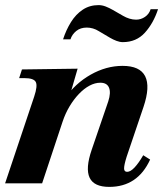

<svg xmlns="http://www.w3.org/2000/svg" viewBox="-20 -718 640 752"><path d="M408 14Q348 14 331 -22Q314 -58 339 -131L404 -321Q415 -355 407 -374.5Q399 -394 373 -394Q352 -394 330.5 -382.5Q309 -371 289 -350Q269 -329 252.5 -301.5Q236 -274 225 -241L145 0H0L114 -340Q128 -382 120 -397Q112 -412 76 -412H55L66 -446L284 -449L243 -308L234 -332Q274 -391 335 -425.5Q396 -460 460 -460Q528 -460 548.5 -419.5Q569 -379 542 -299L476 -104Q466 -72 466 -58.5Q466 -45 478 -45Q491 -45 507 -62Q523 -79 541 -110L568 -93Q519 14 408 14ZM461 -553Q449 -553 436 -558Q423 -563 411 -570L367 -596Q356 -603 344 -606.5Q332 -610 320 -610Q295 -610 278.5 -596.5Q262 -583 256 -564H227Q239 -601 258 -631.5Q277 -662 304 -680Q331 -698 366 -698Q380 -698 394 -692.5Q408 -687 422 -679L462 -656Q474 -649 487 -645Q500 -641 513 -641Q532 -641 548 -652Q564 -663 570 -682H599Q581 -627 547.5 -590Q514 -553 461 -553Z"/></svg>

Font: Baskervville
Style: Bold Italic
Weight: 700
Italic angle: -18°
Version: Version 1.100